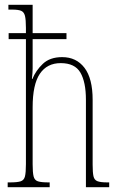

<svg xmlns="http://www.w3.org/2000/svg" viewBox="-20 -780 497 800"><path d="M12 0V-20H21Q52 -20 66 -24.5Q80 -29 84 -45Q88 -61 88 -96V-617H16V-642H88V-664Q88 -698 84 -714Q80 -730 68 -735Q56 -740 31 -740H15V-760H116V-642H257V-617H116V-495Q116 -478 113 -451H115Q129 -486 158.5 -514Q188 -542 239 -542Q298 -542 332 -497.5Q366 -453 366 -364V-94Q366 -61 369.5 -45.5Q373 -30 386 -25Q399 -20 427 -20H435V0H338V-364Q338 -438 315 -477.5Q292 -517 233 -517Q176 -517 146 -472.5Q116 -428 116 -333V-96Q116 -61 120 -45Q124 -29 138 -24.5Q152 -20 182 -20H187V0Z"/></svg>

Font: Noto Serif Khmer ExtraCondensed Thin
Style: Regular
Weight: 100
Width: 2
Designer: Danh Hong and the Monotype Design Team
Foundry: Monotype Imaging Inc.
Version: Version 2.004; ttfautohint (v1.8.4.7-5d5b)